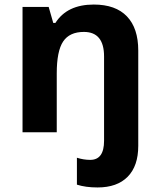

<svg xmlns="http://www.w3.org/2000/svg" viewBox="-20 -576 697 836"><path d="M388.2 -556.2Q483.4 -556.2 532.7 -504.6Q582 -453.1 582 -356V59.1Q582 146.5 536.1 193.4Q490.2 240.2 404.8 240.2Q352.5 240.2 314.9 228V110.8Q343.8 120.1 373 120.1Q433.1 120.1 433.1 37.1V-330.1Q433.1 -437 345.2 -437Q282.7 -437 254.9 -395.3Q227.1 -353.5 227.1 -256.8V0H78.1V-545.9H191.9L211.9 -476.1H221.2Q272 -556.2 388.2 -556.2Z"/></svg>

Font: OpenSans-Bold
Style: Bold
Weight: 700
Foundry: Ascender Corporation
Version: Version 1.10